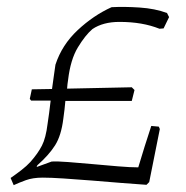

<svg xmlns="http://www.w3.org/2000/svg" viewBox="-20 -530 544 561"><path d="M20 11 11 -10Q27 -21 42.5 -33Q58 -45 69 -57Q91 -82 102.5 -104.5Q114 -127 119 -168Q121 -182 123.5 -199.5Q126 -217 128 -236H71L67 -241L73 -269L132 -270Q135 -291 137.5 -309.5Q140 -328 142 -341Q161 -399 207 -442Q253 -485 306 -509Q343 -511 388 -508Q433 -505 468 -492L474 -480L458 -447L446 -446Q421 -456 392 -461Q363 -466 329 -466Q281 -466 250 -445Q229 -427 207.5 -391.5Q186 -356 179 -297Q177 -285 176 -271L365 -275L373 -267L365 -235H171Q170 -223 168.5 -210Q167 -197 165 -183Q159 -134 141 -105.5Q123 -77 89 -47L87 -42Q98 -46 109 -50Q120 -54 131 -58Q147 -59 179.5 -56.5Q212 -54 250.5 -50.5Q289 -47 325 -44Q361 -41 384 -41Q393 -71 402.5 -101.5Q412 -132 422 -162L444 -160L447 -153L416 2L408 10Q376 8 334 4.5Q292 1 248 -2.5Q204 -6 166 -8.5Q128 -11 105 -11Q76 -11 55.5 -3.5Q35 4 20 11Z"/></svg>

Font: Labrada Lght
Style: Italic
Weight: 300
Italic angle: -7°
Designer: Mercedes Jáuregui
Foundry: Omnibus-Type Team
Version: Version 1.000; ttfautohint (v1.8.4.7-5d5b)